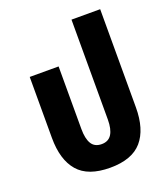

<svg xmlns="http://www.w3.org/2000/svg" viewBox="-139 -844 838 956"><g transform="rotate(-20 280.5 -365.5)"><path d="M281 14Q164 14 111 -47.5Q58 -109 58 -225V-548H211V-216Q211 -165 227.5 -138Q244 -111 281 -111Q317 -111 334 -138Q351 -165 351 -216V-745H503V-225Q503 -109 450 -47.5Q397 14 281 14Z"/></g></svg>

Font: Noto Sans Thai Cond ExtBd
Style: Regular
Weight: 800
Width: 3
Designer: Monotype Design Team
Foundry: Monotype Imaging Inc.
Version: Version 2.002; ttfautohint (v1.8.4.7-5d5b)